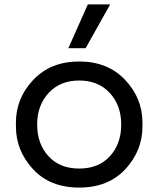

<svg xmlns="http://www.w3.org/2000/svg" viewBox="-20 -830 716 868"><path d="M367 -612H289L377 -810H478ZM52 -258V-276Q52 -386 130.5 -469Q209 -552 338 -552Q467 -552 545.5 -469Q624 -386 624 -276V-258Q624 -149 547 -65.5Q470 18 338 18Q206 18 129 -65.5Q52 -149 52 -258ZM199 -124Q250 -68 338 -68Q426 -68 477 -124Q528 -180 528 -267Q528 -354 476 -410Q424 -466 338 -466Q252 -466 200 -410Q148 -354 148 -267Q148 -180 199 -124Z"/></svg>

Font: Sora
Style: Regular
Weight: 400
Designer: Jonathan Barnbrook, Julián Moncada
Foundry: Barnbrook Fonts
Version: Version 2.000